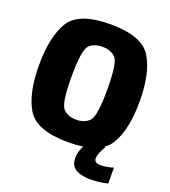

<svg xmlns="http://www.w3.org/2000/svg" viewBox="-150 -790 929 1052"><g transform="rotate(20 315.0 -264.0)"><path d="M314 5.5Q499 5.5 553.2 -84Q607.5 -173.5 607.5 -337.5Q607.5 -502 553.2 -591.8Q499 -681.5 314 -681.5Q129 -681.5 75 -592.2Q21 -503 21 -337.5Q21 -173.5 75.2 -84Q129.5 5.5 314 5.5ZM314 -125.5Q266 -125.5 238 -154.2Q210 -183 210 -337.5Q210 -495.5 238 -523Q266 -550.5 314 -550.5Q362.5 -550.5 390.5 -523Q418.5 -495.5 418.5 -337.5Q418.5 -183 390.5 -154.2Q362.5 -125.5 314 -125.5ZM497 155Q521.5 155 543 152.8Q564.5 150.5 579.8 147.2Q595 144 599.5 142.5L599 50Q594.5 52 582 55.2Q569.5 58.5 554 60.8Q538.5 63 524 63Q505 63 496.2 55.5Q487.5 48 487.5 36Q487.5 25 492.2 11Q497 -3 504.2 -17Q511.5 -31 517 -39H427Q419 -30 408 -12.5Q397 5 389.2 27.2Q381.5 49.5 381.5 74.5Q381.5 106.5 398.2 124Q415 141.5 441.5 148.2Q468 155 497 155Z"/></g></svg>

Font: Anybody SemiCondensed ExtraBold
Style: Regular
Weight: 800
Width: 4
Version: Version 1.113;gftools[0.9.25]